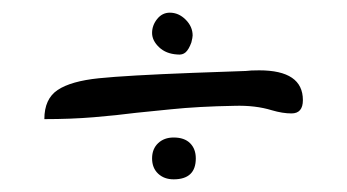

<svg xmlns="http://www.w3.org/2000/svg" viewBox="-20 -429 548 303"><path d="M220 -377Q220 -389 228 -399Q236 -409 248 -409Q262 -409 273 -398Q284 -387 284 -373Q284 -370 282 -362Q278 -351 273 -346.5Q268 -342 260 -343Q242 -344 231 -354.5Q220 -365 220 -377ZM284 -314 368 -317Q375 -318 389 -318Q458 -318 458 -271Q458 -250 440 -250Q426 -250 409 -255Q383 -263 350 -262Q293 -261 249.5 -256.5Q206 -252 195 -251Q164 -247 128 -244Q92 -241 50 -241Q50 -273 71 -287Q92 -301 136 -305.5Q180 -310 284 -314ZM220 -179Q220 -194 229.5 -203Q239 -212 254 -212Q271 -212 280 -203Q289 -194 289 -179Q289 -146 254 -146Q239 -146 229.5 -155Q220 -164 220 -179Z"/></svg>

Font: Indie Flower
Style: Regular
Weight: 400
Designer: Kimberly Geswein
Foundry: Kimberly Geswein
Version: Version 2.000